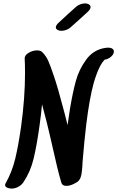

<svg xmlns="http://www.w3.org/2000/svg" viewBox="-20 -1128 689 1128"><path d="M615 -848Q632 -848 640.5 -841.5Q649 -835 649 -825Q649 -810 633 -795.5Q617 -781 594 -777L590 -772Q581 -763 569 -741Q550 -706 531 -642Q506 -552 487 -399Q475 -299 465 -176Q464 -169 464 -154Q462 -122 458 -101.5Q454 -81 443 -67Q434 -57 411.5 -46.5Q389 -36 370 -36Q345 -36 340 -56Q318 -130 287 -272Q282 -294 272 -337Q262 -380 254 -412L227 -515Q221 -452 212 -388Q196 -273 177.5 -196Q159 -119 118 -58Q107 -41 87.5 -30.5Q68 -20 48 -20Q34 -20 22 -25.5Q10 -31 10 -41Q10 -48 14 -53Q51 -119 69.5 -195.5Q88 -272 104 -385Q127 -554 127 -697Q127 -755 125 -784Q124 -803 148 -817.5Q172 -832 198 -832Q218 -832 228 -822Q251 -799 263.5 -770.5Q276 -742 295 -686Q320 -614 358 -468Q365 -443 377 -393Q381 -424 391 -488Q407 -584 425.5 -652Q444 -720 487 -778.5Q530 -837 601 -847Q606 -848 615 -848ZM308 -967Q308 -980 325 -995Q375 -1042 428 -1089Q437 -1097 451.5 -1102.5Q466 -1108 479 -1108Q491 -1108 499 -1104Q512 -1098 512 -1087Q512 -1073 496 -1059Q460 -1025 393 -966Q384 -958 369.5 -952.5Q355 -947 341 -947Q329 -947 321 -951Q308 -957 308 -967Z"/></svg>

Font: Sedgwick Ave
Style: Regular
Weight: 400
Designer: Kevin Burke, Pedro Vergani
Foundry: Google, Inc.
Version: Version 1.000